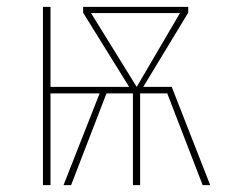

<svg xmlns="http://www.w3.org/2000/svg" viewBox="-20 -539 659 559"><path d="M480 -286 592 0H570L467 -267H388V0H367V-267H290L187 0H165L270 -267H127V0H105V-519H127V-286H356L222 -502V-519H528V-502L397 -286ZM245 -501 378 -286 504 -501Z"/></svg>

Font: Fira Sans Condensed Thin
Style: Regular
Weight: 250
Width: 3
Designer: Carrois Corporate & Edenspiekermann AG
Foundry: Carrois Corporate GbR & Edenspiekermann AG
Version: Version 4.203